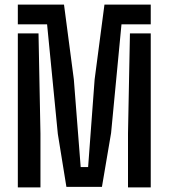

<svg xmlns="http://www.w3.org/2000/svg" viewBox="-20 -820 738 840"><path d="M270.5 -2.5 233 -234 186 -713.5H58V-800H260L303 -473L333 -89H365.5L394 -472.5L437 -800H639.5V-713.5H511.5L466 -238L426 -2.5ZM58 0V-674H148.5L157 -235.5V0ZM540 0V-235.5L548.5 -674H639.5V0Z"/></svg>

Font: Big Shoulders Stencil Text SemiBold
Style: Regular
Weight: 600
Designer: Patric King
Foundry: XO Type Co
Version: Version 1.000